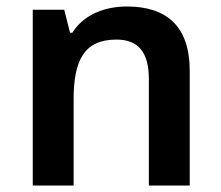

<svg xmlns="http://www.w3.org/2000/svg" viewBox="-20 -572 682 592"><path d="M371 -552C303 -552 238 -527 203 -471H196L178 -542H81V0H207V-265C207 -384 238 -450 339 -450C408 -450 439 -409 439 -328V0H565V-353C565 -493 492 -552 371 -552Z"/></svg>

Font: Noto Sans Bengali UI SemiBold
Style: Regular
Weight: 600
Designer: Jelle Bosma - Monotype Design Team
Foundry: Monotype Imaging Inc.
Version: Version 2.003